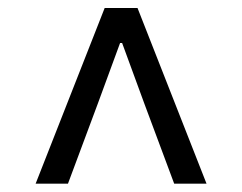

<svg xmlns="http://www.w3.org/2000/svg" viewBox="-20 -769 595 472"><path d="M67.6 -317.5 237.3 -749.3H318.1L487.7 -317.5H408.2L334.8 -514.4L280.2 -663.3H275.2L220.5 -514.4L147.1 -317.5Z"/></svg>

Font: Noto Sans TC
Style: Regular
Weight: 100
Designer: Ryoko NISHIZUKA 西塚涼子 (kana, bopomofo & ideographs); Paul D. Hunt (Latin, Greek & Cyrillic); Sandoll Communications 산돌커뮤니
Foundry: Adobe
Version: Version 2.004;hotconv 1.0.118;makeotfexe 2.5.65603